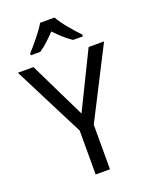

<svg xmlns="http://www.w3.org/2000/svg" viewBox="-171 -1033 878 1122"><g transform="rotate(-20 268.0 -472.0)"><path d="M312 -944H222C197 -899 141 -834 106 -795V-784H165C198 -806 232 -838 266 -874C300 -838 336 -805 369 -784H430V-795C394 -833 335 -899 312 -944ZM268 -363 97 -714H0L224 -273V0H313V-277L536 -714H440Z"/></g></svg>

Font: Noto Sans Thai
Style: Regular
Weight: 400
Designer: Monotype Design Team
Foundry: Monotype Imaging Inc.
Version: Version 1.901